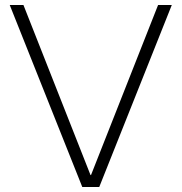

<svg xmlns="http://www.w3.org/2000/svg" viewBox="-20 -750 728 770"><path d="M310 0 19 -730H74L343 -48H345L614 -730H669L378 0Z"/></svg>

Font: M PLUS 1 Light
Style: Regular
Weight: 300
Designer: Coji Morishita
Foundry: UNDERFOREST DESIGN
Version: Version 1.001